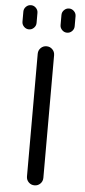

<svg xmlns="http://www.w3.org/2000/svg" viewBox="-62 -971 442 1004"><g transform="rotate(5 159.0 -468.5)"><path d="M222 -847V-900Q222 -915 233 -926Q244 -937 259 -937Q274 -937 285 -926Q296 -915 296 -900V-847Q296 -832 285 -821Q274 -810 259 -810Q244 -810 233 -821Q222 -832 222 -847ZM22 -847V-900Q22 -915 33 -926Q44 -937 59 -937Q74 -937 85 -926Q96 -915 96 -900V-847Q96 -832 85 -821Q74 -810 59 -810Q44 -810 33 -821Q22 -832 22 -847ZM116 -43V-687Q116 -705 128.5 -717.5Q141 -730 159 -730Q177 -730 189.5 -717.5Q202 -705 202 -687V-43Q202 -25 189.5 -12.5Q177 0 159 0Q141 0 128.5 -12.5Q116 -25 116 -43Z"/></g></svg>

Font: Rounded Mplus 1c
Style: Regular
Weight: 400
Version: Version 1.059.20150529